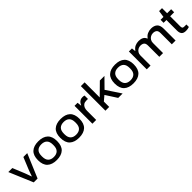

<svg xmlns="http://www.w3.org/2000/svg" viewBox="420 -2352 3994 3994"><g transform="rotate(-45 2416.5 -355.5)"><path d="M230 0 8 -526H126L232 -267Q239 -250 248.5 -223.5Q258 -197 268 -169Q278 -141 286 -119H292Q299 -140 308.5 -167.5Q318 -195 327.5 -221.5Q337 -248 345 -267L451 -526H565L343 0Z M900 12Q764 12 691 -56Q618 -124 618 -263Q618 -403 691 -470.5Q764 -538 900 -538Q1037 -538 1109.5 -470.5Q1182 -403 1182 -263Q1182 -124 1109.5 -56Q1037 12 900 12ZM900 -77Q981 -77 1024.5 -120.5Q1068 -164 1068 -254V-273Q1068 -363 1024.5 -406Q981 -449 900 -449Q820 -449 776.5 -406Q733 -363 733 -273V-254Q733 -164 776.5 -120.5Q820 -77 900 -77Z M1557 12Q1421 12 1348 -56Q1275 -124 1275 -263Q1275 -403 1348 -470.5Q1421 -538 1557 -538Q1694 -538 1766.5 -470.5Q1839 -403 1839 -263Q1839 -124 1766.5 -56Q1694 12 1557 12ZM1557 -77Q1638 -77 1681.5 -120.5Q1725 -164 1725 -254V-273Q1725 -363 1681.5 -406Q1638 -449 1557 -449Q1477 -449 1433.5 -406Q1390 -363 1390 -273V-254Q1390 -164 1433.5 -120.5Q1477 -77 1557 -77Z M1956 0V-526H2046L2055 -436H2062Q2071 -461 2088.5 -484.5Q2106 -508 2133 -523Q2160 -538 2198 -538Q2232 -538 2255 -530V-430H2207Q2157 -430 2126 -408Q2095 -386 2081 -349.5Q2067 -313 2067 -270V0Z M2339 0V-723H2450V-279L2701 -526H2836L2633 -320L2845 0H2715L2556 -247L2450 -157V0Z M3156 12Q3020 12 2947 -56Q2874 -124 2874 -263Q2874 -403 2947 -470.5Q3020 -538 3156 -538Q3293 -538 3365.5 -470.5Q3438 -403 3438 -263Q3438 -124 3365.5 -56Q3293 12 3156 12ZM3156 -77Q3237 -77 3280.5 -120.5Q3324 -164 3324 -254V-273Q3324 -363 3280.5 -406Q3237 -449 3156 -449Q3076 -449 3032.5 -406Q2989 -363 2989 -273V-254Q2989 -164 3032.5 -120.5Q3076 -77 3156 -77Z M3555 0V-526H3645L3654 -443H3662Q3697 -494 3747 -516Q3797 -538 3851 -538Q3912 -538 3955 -516Q3998 -494 4017 -443H4025Q4060 -494 4111.5 -516Q4163 -538 4218 -538Q4304 -538 4353.5 -494Q4403 -450 4403 -348V0H4292V-328Q4292 -396 4260.5 -419.5Q4229 -443 4179 -443Q4141 -443 4108 -425Q4075 -407 4054.5 -374Q4034 -341 4034 -297V0H3924V-328Q3924 -396 3892.5 -419.5Q3861 -443 3812 -443Q3773 -443 3740 -425Q3707 -407 3686.5 -374Q3666 -341 3666 -297V0Z M4701 12Q4629 12 4599.5 -23.5Q4570 -59 4570 -126V-437H4487V-526H4572L4594 -676H4680V-526H4798V-437H4680V-138Q4680 -108 4691 -92.5Q4702 -77 4737 -77H4798V-4Q4780 3 4751.5 7.5Q4723 12 4701 12Z"/></g></svg>

Font: Archivo SemiExpanded Medium
Style: Regular
Weight: 500
Width: 6
Designer: Hector Gatti
Foundry: Omnibus-Type
Version: Version 2.001; ttfautohint (v1.8.3)